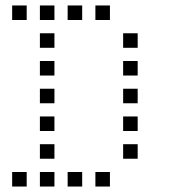

<svg xmlns="http://www.w3.org/2000/svg" viewBox="-20 -696 640 692"><path d="M24.8 -676.2Q23.8 -676.2 23.8 -676.2Q23.8 -676.2 23.8 -675.2V-624.8Q23.8 -623.8 23.8 -623.8Q23.8 -623.8 24.8 -623.8H75.2Q76.2 -623.8 76.2 -623.8Q76.2 -623.8 76.2 -624.8V-675.2Q76.2 -676.2 76.2 -676.2Q76.2 -676.2 75.2 -676.2ZM124.8 -676.2Q123.8 -676.2 123.8 -676.2Q123.8 -676.2 123.8 -675.2V-624.8Q123.8 -623.8 123.8 -623.8Q123.8 -623.8 124.8 -623.8H175.2Q176.2 -623.8 176.2 -623.8Q176.2 -623.8 176.2 -624.8V-675.2Q176.2 -676.2 176.2 -676.2Q176.2 -676.2 175.2 -676.2ZM224.8 -676.2Q223.8 -676.2 223.8 -676.2Q223.8 -676.2 223.8 -675.2V-624.8Q223.8 -623.8 223.8 -623.8Q223.8 -623.8 224.8 -623.8H275.2Q276.2 -623.8 276.2 -623.8Q276.2 -623.8 276.2 -624.8V-675.2Q276.2 -676.2 276.2 -676.2Q276.2 -676.2 275.2 -676.2ZM324.8 -676.2Q323.8 -676.2 323.8 -676.2Q323.8 -676.2 323.8 -675.2V-624.8Q323.8 -623.8 323.8 -623.8Q323.8 -623.8 324.8 -623.8H375.2Q376.2 -623.8 376.2 -623.8Q376.2 -623.8 376.2 -624.8V-675.2Q376.2 -676.2 376.2 -676.2Q376.2 -676.2 375.2 -676.2ZM124.8 -576.2Q123.8 -576.2 123.8 -576.2Q123.8 -576.2 123.8 -575.2V-524.8Q123.8 -523.8 123.8 -523.8Q123.8 -523.8 124.8 -523.8H175.2Q176.2 -523.8 176.2 -523.8Q176.2 -523.8 176.2 -524.8V-575.2Q176.2 -576.2 176.2 -576.2Q176.2 -576.2 175.2 -576.2ZM424.8 -576.2Q423.8 -576.2 423.8 -576.2Q423.8 -576.2 423.8 -575.2V-524.8Q423.8 -523.8 423.8 -523.8Q423.8 -523.8 424.8 -523.8H475.2Q476.2 -523.8 476.2 -523.8Q476.2 -523.8 476.2 -524.8V-575.2Q476.2 -576.2 476.2 -576.2Q476.2 -576.2 475.2 -576.2ZM124.8 -476.2Q123.8 -476.2 123.8 -476.2Q123.8 -476.2 123.8 -475.2V-424.8Q123.8 -423.8 123.8 -423.8Q123.8 -423.8 124.8 -423.8H175.2Q176.2 -423.8 176.2 -423.8Q176.2 -423.8 176.2 -424.8V-475.2Q176.2 -476.2 176.2 -476.2Q176.2 -476.2 175.2 -476.2ZM424.8 -476.2Q423.8 -476.2 423.8 -476.2Q423.8 -476.2 423.8 -475.2V-424.8Q423.8 -423.8 423.8 -423.8Q423.8 -423.8 424.8 -423.8H475.2Q476.2 -423.8 476.2 -423.8Q476.2 -423.8 476.2 -424.8V-475.2Q476.2 -476.2 476.2 -476.2Q476.2 -476.2 475.2 -476.2ZM124.8 -376.2Q123.8 -376.2 123.8 -376.2Q123.8 -376.2 123.8 -375.2V-324.8Q123.8 -323.8 123.8 -323.8Q123.8 -323.8 124.8 -323.8H175.2Q176.2 -323.8 176.2 -323.8Q176.2 -323.8 176.2 -324.8V-375.2Q176.2 -376.2 176.2 -376.2Q176.2 -376.2 175.2 -376.2ZM424.8 -376.2Q423.8 -376.2 423.8 -376.2Q423.8 -376.2 423.8 -375.2V-324.8Q423.8 -323.8 423.8 -323.8Q423.8 -323.8 424.8 -323.8H475.2Q476.2 -323.8 476.2 -323.8Q476.2 -323.8 476.2 -324.8V-375.2Q476.2 -376.2 476.2 -376.2Q476.2 -376.2 475.2 -376.2ZM124.8 -276.2Q123.8 -276.2 123.8 -276.2Q123.8 -276.2 123.8 -275.2V-224.8Q123.8 -223.8 123.8 -223.8Q123.8 -223.8 124.8 -223.8H175.2Q176.2 -223.8 176.2 -223.8Q176.2 -223.8 176.2 -224.8V-275.2Q176.2 -276.2 176.2 -276.2Q176.2 -276.2 175.2 -276.2ZM424.8 -276.2Q423.8 -276.2 423.8 -276.2Q423.8 -276.2 423.8 -275.2V-224.8Q423.8 -223.8 423.8 -223.8Q423.8 -223.8 424.8 -223.8H475.2Q476.2 -223.8 476.2 -223.8Q476.2 -223.8 476.2 -224.8V-275.2Q476.2 -276.2 476.2 -276.2Q476.2 -276.2 475.2 -276.2ZM124.8 -176.2Q123.8 -176.2 123.8 -176.2Q123.8 -176.2 123.8 -175.2V-124.8Q123.8 -123.8 123.8 -123.8Q123.8 -123.8 124.8 -123.8H175.2Q176.2 -123.8 176.2 -123.8Q176.2 -123.8 176.2 -124.8V-175.2Q176.2 -176.2 176.2 -176.2Q176.2 -176.2 175.2 -176.2ZM424.8 -176.2Q423.8 -176.2 423.8 -176.2Q423.8 -176.2 423.8 -175.2V-124.8Q423.8 -123.8 423.8 -123.8Q423.8 -123.8 424.8 -123.8H475.2Q476.2 -123.8 476.2 -123.8Q476.2 -123.8 476.2 -124.8V-175.2Q476.2 -176.2 476.2 -176.2Q476.2 -176.2 475.2 -176.2ZM24.8 -76.2Q23.8 -76.2 23.8 -76.2Q23.8 -76.2 23.8 -75.2V-24.8Q23.8 -23.8 23.8 -23.8Q23.8 -23.8 24.8 -23.8H75.2Q76.2 -23.8 76.2 -23.8Q76.2 -23.8 76.2 -24.8V-75.2Q76.2 -76.2 76.2 -76.2Q76.2 -76.2 75.2 -76.2ZM124.8 -76.2Q123.8 -76.2 123.8 -76.2Q123.8 -76.2 123.8 -75.2V-24.8Q123.8 -23.8 123.8 -23.8Q123.8 -23.8 124.8 -23.8H175.2Q176.2 -23.8 176.2 -23.8Q176.2 -23.8 176.2 -24.8V-75.2Q176.2 -76.2 176.2 -76.2Q176.2 -76.2 175.2 -76.2ZM224.8 -76.2Q223.8 -76.2 223.8 -76.2Q223.8 -76.2 223.8 -75.2V-24.8Q223.8 -23.8 223.8 -23.8Q223.8 -23.8 224.8 -23.8H275.2Q276.2 -23.8 276.2 -23.8Q276.2 -23.8 276.2 -24.8V-75.2Q276.2 -76.2 276.2 -76.2Q276.2 -76.2 275.2 -76.2ZM324.8 -76.2Q323.8 -76.2 323.8 -76.2Q323.8 -76.2 323.8 -75.2V-24.8Q323.8 -23.8 323.8 -23.8Q323.8 -23.8 324.8 -23.8H375.2Q376.2 -23.8 376.2 -23.8Q376.2 -23.8 376.2 -24.8V-75.2Q376.2 -76.2 376.2 -76.2Q376.2 -76.2 375.2 -76.2Z"/></svg>

Font: Doto Black
Style: Regular
Weight: 900
Monospace: yes
Version: Version 1.000